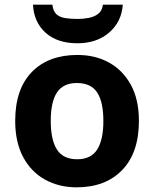

<svg xmlns="http://www.w3.org/2000/svg" viewBox="-20 -791 659 821"><path d="M574 -274Q574 -138 502.5 -64Q431 10 308 10Q232 10 172.5 -23Q113 -56 79 -119.5Q45 -183 45 -274Q45 -410 116 -483Q187 -556 311 -556Q388 -556 447 -523Q506 -490 540 -427.5Q574 -365 574 -274ZM197 -274Q197 -193 223.5 -151.5Q250 -110 310 -110Q369 -110 395.5 -151.5Q422 -193 422 -274Q422 -355 395.5 -395.5Q369 -436 309 -436Q250 -436 223.5 -395.5Q197 -355 197 -274ZM505 -771Q500 -698 447 -652Q394 -606 311 -606Q225 -606 175 -651Q125 -696 121 -771H204Q207 -743 221.5 -730Q236 -717 260 -713.5Q284 -710 312 -710Q336 -710 359.5 -714.5Q383 -719 400 -732Q417 -745 420 -771Z"/></svg>

Font: Noto IKEA Simplified Chinese
Style: Bold
Weight: 700
Designer: Monotype Design Team
Foundry: Monotype Imaging Inc.
Version: Version 1.100